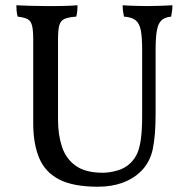

<svg xmlns="http://www.w3.org/2000/svg" viewBox="-20 -699 715 728"><path d="M570 -269Q570 -183 559 -132.5Q548 -82 513 -48Q484 -20 443 -5.5Q402 9 351 9Q258 9 204.5 -18.5Q151 -46 128.5 -100Q106 -154 106 -231V-549Q106 -584 101.5 -602Q97 -620 84.5 -626.5Q72 -633 47 -636Q44 -646 43 -657.5Q42 -669 42 -679Q62 -678 94.5 -677Q127 -676 158 -676Q173 -676 189 -676Q205 -676 220 -676.5Q235 -677 249 -677.5Q263 -678 274 -679Q274 -669 273 -657.5Q272 -646 269 -636Q240 -634 225 -627.5Q210 -621 205 -603.5Q200 -586 200 -549V-245Q200 -188 215 -142.5Q230 -97 267 -70.5Q304 -44 370 -44Q395 -44 425 -52.5Q455 -61 476 -82Q492 -98 501 -119Q510 -140 514.5 -174Q519 -208 519 -261V-509Q519 -557 514 -583.5Q509 -610 494.5 -622Q480 -634 450 -636Q447 -651 446 -659.5Q445 -668 445 -679Q456 -678 472.5 -677.5Q489 -677 506.5 -676.5Q524 -676 539 -676Q562 -676 588 -677Q614 -678 634 -679Q634 -672 633 -662Q632 -652 629 -636Q606 -634 593 -622.5Q580 -611 575 -584.5Q570 -558 570 -509Z"/></svg>

Font: Vollkorn
Style: Regular
Weight: 400
Designer: Friedrich Althausen
Foundry: Friedrich Althausen
Version: Version 4.104